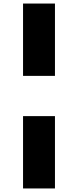

<svg xmlns="http://www.w3.org/2000/svg" viewBox="-20 -827 440 1083"><path d="M110 -399V-807H290V-399ZM110 236V-172H290V236Z"/></svg>

Font: Martel Sans Heavy
Style: Regular
Weight: 900
Designer: Dan Reynolds and Mathieu Réguer
Foundry: Dan Reynolds and Mathieu Réguer
Version: Version 1.001;PS 001.001;hotconv 1.0.70;makeotf.lib2.5.58329